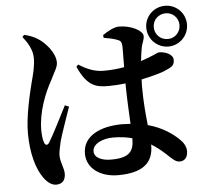

<svg xmlns="http://www.w3.org/2000/svg" viewBox="-60 -918 1120 1047"><g transform="rotate(-5 500.0 -395.0)"><path d="M769 -744C769 -682 819 -632 881 -632C942 -632 992 -682 992 -744C992 -806 942 -855 881 -855C819 -855 769 -806 769 -744ZM810 -744C810 -783 841 -814 881 -814C920 -814 951 -783 951 -744C951 -704 920 -673 881 -673C841 -673 810 -704 810 -744ZM92 -753C117 -722 144 -680 144 -634C144 -589 133 -549 120 -500C105 -440 76 -321 76 -229C76 -115 102 -30 138 20C158 48 181 65 206 65C239 65 257 45 257 9C257 -22 237 -55 237 -92C237 -107 241 -128 250 -168C260 -204 293 -298 312 -353L290 -362C264 -312 210 -203 187 -167C177 -152 167 -153 160 -167C154 -182 150 -207 150 -238C150 -338 191 -439 228 -505C250 -552 267 -572 267 -599C267 -654 211 -712 181 -731C156 -748 135 -756 102 -764ZM641 -151V-149C641 -80 617 -45 516 -45C468 -45 424 -61 424 -98C424 -140 480 -164 536 -164C573 -164 608 -160 641 -151ZM533 -710C558 -706 584 -701 605 -693C623 -686 631 -684 631 -641L630 -541C597 -535 560 -531 518 -531C476 -531 432 -544 382 -577L371 -566C420 -455 471 -446 535 -446C566 -446 598 -448 630 -452V-429C631 -363 635 -289 638 -230L592 -232C477 -232 376 -189 376 -90C376 -4 456 43 546 43C680 43 740 -7 740 -102V-108C766 -92 791 -73 817 -49C850 -18 865 -2 888 -2C915 -2 932 -22 932 -55C932 -78 921 -100 899 -121C866 -153 813 -193 731 -215C725 -272 718 -342 718 -427L719 -466C773 -477 818 -490 840 -498C885 -517 903 -524 903 -557C903 -588 861 -605 826 -605C819 -605 793 -589 725 -566C728 -594 731 -617 734 -632C740 -668 751 -677 751 -701C751 -730 688 -764 621 -764C594 -764 556 -743 531 -725Z"/></g></svg>

Font: Noto Serif CJK TC
Style: Bold
Weight: 700
Designer: Ryoko NISHIZUKA 西塚涼子 (kana & ideographs); Frank Grießhammer (Latin, Greek & Cyrillic); Wenlong ZHANG 张文龙 (bopomofo); San
Foundry: Adobe
Version: Version 2.001;hotconv 1.1.0;makeotfexe 2.6.0